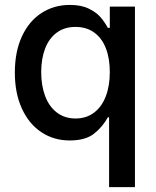

<svg xmlns="http://www.w3.org/2000/svg" viewBox="-20 -557 629 776"><path d="M420.9 -83H416Q394.5 -43.9 359.9 -16.6Q325.2 10.7 261.7 10.7Q197.8 10.7 147.5 -22.5Q97.2 -55.7 68.6 -117.9Q40 -180.2 40 -263.7Q40 -348.1 68.6 -409.9Q97.2 -471.7 147.7 -504.4Q198.2 -537.1 262.7 -537.1Q308.1 -537.1 338.6 -522.2Q369.1 -507.3 386 -487.8Q402.8 -468.3 416 -444.3H423.8V-530.3H525.4V199.2H420.9ZM423.8 -265.6Q423.8 -321.3 407.7 -362.3Q391.6 -403.3 360.4 -425.8Q329.1 -448.2 285.2 -448.2Q240.2 -448.2 209 -424.8Q177.7 -401.4 162.1 -360.1Q146.5 -318.8 146.5 -265.6Q146.5 -211.4 162.4 -168.9Q178.2 -126.5 209.7 -102.3Q241.2 -78.1 285.2 -78.1Q328.6 -78.1 359.9 -101.6Q391.1 -125 407.5 -167.5Q423.8 -210 423.8 -265.6Z"/></svg>

Font: Pretendard JP Medium
Style: Regular
Weight: 500
Designer: Base glyphs from Inter by Rasmus Andersson; Hangeul glyphs from Noto Sans CJK(Source Han Sans) by Jang Soo-young and Kan
Foundry: Kil Hyung-jin
Version: Version 1.309